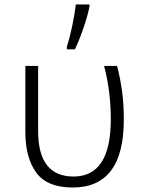

<svg xmlns="http://www.w3.org/2000/svg" viewBox="-20 -826 640 856"><path d="M304 10Q190 10 141.5 -56.5Q93 -123 93 -237V-532H150V-241Q150 -39 308 -39Q474 -39 474 -294Q474 -419 444 -532H502Q517 -474 524.5 -417Q532 -360 532 -292Q532 10 304 10ZM278 -617Q290 -654 301.5 -708Q313 -762 318 -806H379V-797Q374 -770 363.5 -736Q353 -702 340 -667.5Q327 -633 314 -606H278Z"/></svg>

Font: Noto Sans Mono Light
Style: Regular
Weight: 300
Designer: Monotype Design Team
Foundry: Monotype Imaging Inc.
Version: Version 2.014; ttfautohint (v1.8.4.7-5d5b)